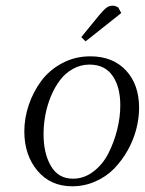

<svg xmlns="http://www.w3.org/2000/svg" viewBox="-20 -651 511 678"><path d="M65.9 -187Q65.9 -233.9 81.5 -280.3Q97.2 -326.7 125.7 -365.2Q154.3 -403.8 199.7 -428Q245.1 -452.1 298.8 -452.1Q378.4 -452.1 424.8 -402.3Q471.2 -352.5 471.2 -270Q471.2 -233.4 461.2 -194.8Q451.2 -156.2 430.9 -120.1Q410.6 -84 383.1 -55.7Q355.5 -27.3 316.9 -10.3Q278.3 6.8 234.9 6.8Q158.2 6.8 112.1 -48.3Q65.9 -103.5 65.9 -187ZM133.8 -176.8Q133.8 -109.4 159.9 -64.7Q186 -20 237.8 -20Q276.9 -20 309.8 -45.2Q342.8 -70.3 362.8 -109.6Q382.8 -148.9 393.8 -193.1Q404.8 -237.3 404.8 -278.8Q404.8 -344.2 377.4 -383.5Q350.1 -422.9 295.9 -422.9Q264.6 -422.9 237.5 -407.7Q210.4 -392.6 191.7 -367.7Q172.9 -342.8 159.7 -310.8Q146.5 -278.8 140.1 -244.6Q133.8 -210.4 133.8 -176.8ZM267.1 -520 330.1 -597.2Q346.7 -616.7 356 -623.8Q365.2 -630.9 378.9 -630.9Q383.3 -630.9 387.9 -629.2Q392.6 -627.4 395.5 -626L397.9 -624L408.2 -605L282.2 -504.9Z"/></svg>

Font: Dehuti Alt
Style: Italic
Weight: 400
Version: Version 1.2